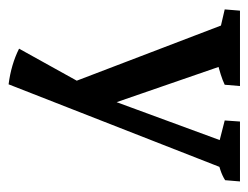

<svg xmlns="http://www.w3.org/2000/svg" viewBox="-86 -322 581 449"><g transform="rotate(90 204.5 -97.5)"><path d="M177.2 172.9Q130.9 167 93.8 148.4L182.1 -10.7L198.2 -23.4L311.5 -331.5L316.9 -318.4L261.7 -332.5L264.2 -368.2H404.3L401.4 -333.5Q391.6 -327.1 377.9 -322.5Q364.3 -317.9 350.1 -314.5L374.5 -331.1ZM175.3 30.8 36.6 -332 62.5 -318.4 2 -332.5 4.9 -368.2H181.2L178.2 -332.5Q168 -327.6 154.1 -323.2Q140.1 -318.8 126 -315.4L133.3 -327.6L235.8 -30.8L231.9 0.5Z"/></g></svg>

Font: Markazi Text Medium
Style: Regular
Weight: 500
Designer: Borna Izadpanah (Arabic designer), Fiona Ross (Arabic design director) and Florian Runge (Latin designer)
Foundry: Borna Izadpanah and Florian Runge
Version: Version 1.001